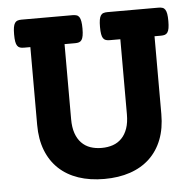

<svg xmlns="http://www.w3.org/2000/svg" viewBox="-46 -627 692 683"><g transform="rotate(-5 300.0 -285.0)"><path d="M55.2 -479.5Q46.9 -479.5 41 -481.4Q35.2 -483.4 31.5 -488.8Q27.8 -494.1 26.1 -503.9Q24.4 -513.7 24.4 -529.3Q24.4 -544.9 26.1 -554.7Q27.8 -564.5 31.5 -570.1Q35.2 -575.7 41 -577.6Q46.9 -579.6 55.2 -579.6H237.8Q246.1 -579.6 252 -577.6Q257.8 -575.7 261.5 -570.1Q265.1 -564.5 266.8 -554.7Q268.6 -544.9 268.6 -529.3Q268.6 -513.7 266.8 -503.9Q265.1 -494.1 261.5 -488.8Q257.8 -483.4 252 -481.4Q246.1 -479.5 237.8 -479.5H200.2V-211.4Q200.2 -182.1 207.5 -161.1Q214.8 -140.1 228 -126.5Q241.2 -112.8 259.5 -106.4Q277.8 -100.1 299.8 -100.1Q321.8 -100.1 340.1 -106.4Q358.4 -112.8 371.6 -126.5Q384.8 -140.1 392.1 -161.1Q399.4 -182.1 399.4 -211.4V-479.5H361.8Q353.5 -479.5 347.7 -481.4Q341.8 -483.4 338.1 -488.8Q334.5 -494.1 332.8 -503.9Q331.1 -513.7 331.1 -529.3Q331.1 -544.9 332.8 -554.7Q334.5 -564.5 338.1 -570.1Q341.8 -575.7 347.7 -577.6Q353.5 -579.6 361.8 -579.6H544.4Q552.7 -579.6 558.6 -577.6Q564.5 -575.7 568.1 -570.1Q571.8 -564.5 573.5 -554.7Q575.2 -544.9 575.2 -529.3Q575.2 -513.7 573.5 -503.9Q571.8 -494.1 568.1 -488.8Q564.5 -483.4 558.6 -481.4Q552.7 -479.5 544.4 -479.5H521.5V-201.7Q521.5 -150.4 506.1 -110.8Q490.7 -71.3 461.9 -44.2Q433.1 -17.1 392.1 -3.2Q351.1 10.7 299.8 10.7Q248.5 10.7 207.5 -3.2Q166.5 -17.1 137.7 -44.2Q108.9 -71.3 93.5 -110.8Q78.1 -150.4 78.1 -201.7V-479.5Z"/></g></svg>

Font: Courier Prime
Style: Bold
Weight: 700
Monospace: yes
Designer: Alan Dague-Greene
Foundry: Quote-Unquote Apps
Version: Version 1.202